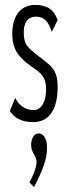

<svg xmlns="http://www.w3.org/2000/svg" viewBox="-20 -488 290 783"><path d="M116 10C173 10 215 -32 215 -133C215 -204 191 -218 136 -260C87 -297 77 -311 77 -357C77 -389 88 -420 127 -420C158 -420 177 -403 191 -358L215 -406C200 -449 172 -468 124 -468C60 -468 30 -418 30 -350C30 -278 65 -246 121 -208C159 -182 168 -161 168 -123C168 -70 147 -39 117 -39C90 -39 59 -53 42 -89L20 -35C37 -11 62 10 116 10ZM119 275C152 209 172 163 172 115C172 71 153 56 137 56C121 56 107 74 107 103C107 136 129 147 129 172C129 194 117 225 100 256Z"/></svg>

Font: Inconsolata UltraCondensed Thin
Style: Regular
Weight: 100
Width: 1
Monospace: yes
Designer: Raph Levien, Cyreal, Brenton Simpson
Foundry: Raph Levien, Cyreal, Google
Version: Version 3.100